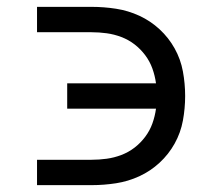

<svg xmlns="http://www.w3.org/2000/svg" viewBox="-20 -540 640 560"><path d="M88 0V-74H247Q269 -74 291 -77Q313 -80 334 -88Q355 -96 372.5 -109.5Q390 -123 403.5 -141Q417 -159 424.5 -180Q432 -201 435 -223H176V-297H435Q432 -319 424.5 -340Q417 -361 403.5 -379Q390 -397 372.5 -410.5Q355 -424 334 -432Q313 -440 291 -443Q269 -446 247 -446H88V-520H247Q283 -520 318.5 -514.5Q354 -509 386.5 -494Q419 -479 445.5 -454.5Q472 -430 489.5 -398.5Q507 -367 513.5 -331.5Q520 -296 520 -260Q520 -224 513.5 -188.5Q507 -153 489.5 -121.5Q472 -90 445.5 -65.5Q419 -41 386.5 -26Q354 -11 318.5 -5.5Q283 0 247 0Z"/></svg>

Font: Iosevka Fixed Extended
Style: Regular
Weight: 400
Width: 7
Monospace: yes
Designer: Belleve Invis
Foundry: Belleve Invis
Version: Version 24.1.1; ttfautohint (v1.8.4)